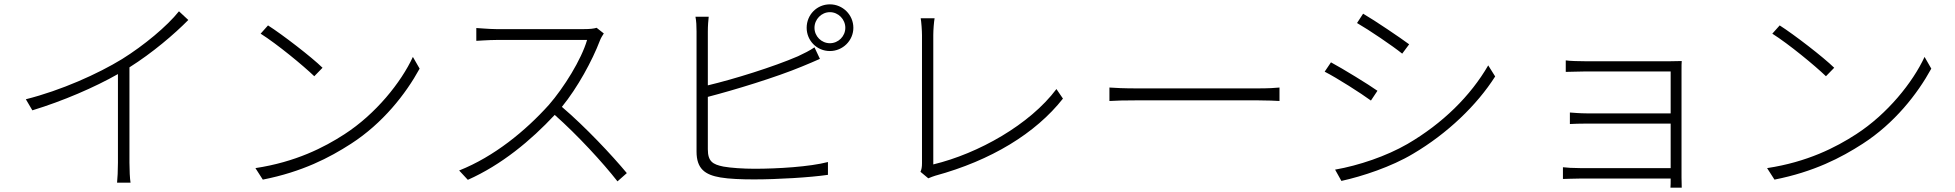

<svg xmlns="http://www.w3.org/2000/svg" viewBox="-20 -818 9000 884"><path d="M804 -766C749 -697 643 -609 542 -546C431 -478 262 -402 99 -361L129 -310C270 -353 416 -416 523 -477V-69C523 -36 521 7 519 23H581C578 6 576 -36 576 -69V-508C681 -574 783 -661 847 -726Z M1214 -701 1180 -663C1256 -615 1376 -516 1427 -467L1465 -506C1415 -555 1280 -659 1214 -701ZM1156 -44 1190 9C1372 -27 1497 -92 1596 -156C1742 -250 1848 -385 1912 -502L1881 -556C1827 -439 1710 -293 1566 -200C1472 -139 1341 -72 1156 -44Z M2727 -690C2714 -686 2695 -684 2669 -684H2264C2233 -684 2179 -689 2173 -689V-630C2177 -630 2232 -634 2264 -634H2683C2657 -544 2576 -414 2507 -335C2399 -215 2255 -97 2094 -33L2134 10C2289 -59 2424 -171 2534 -289C2639 -196 2755 -70 2823 17L2866 -21C2797 -104 2676 -233 2567 -326C2639 -414 2707 -539 2742 -631C2745 -640 2755 -657 2760 -664Z M3239 -372C3359 -403 3553 -462 3673 -512C3701 -523 3732 -537 3755 -547L3730 -600C3708 -585 3682 -572 3654 -559C3541 -510 3357 -453 3239 -425V-673C3239 -701 3241 -721 3243 -741H3182C3186 -721 3187 -698 3187 -673V-120C3187 -41 3226 -13 3297 -1C3337 6 3396 8 3452 8C3560 8 3710 -1 3792 -13V-72C3708 -50 3560 -41 3454 -41C3402 -41 3344 -45 3311 -51C3261 -61 3239 -75 3239 -131ZM3801 -619C3762 -619 3730 -651 3730 -690C3730 -729 3762 -762 3801 -762C3840 -762 3872 -729 3872 -690C3872 -651 3840 -619 3801 -619ZM3801 -798C3741 -798 3694 -750 3694 -690C3694 -631 3741 -583 3801 -583C3860 -583 3909 -631 3909 -690C3909 -750 3860 -798 3801 -798Z M4254 3C4265 -2 4277 -6 4286 -9C4543 -79 4748 -204 4874 -364L4844 -408C4722 -245 4485 -111 4277 -61V-657C4277 -680 4280 -717 4283 -734H4219C4222 -719 4225 -676 4225 -656V-67C4225 -49 4223 -38 4218 -27Z M5088 -353C5115 -355 5160 -356 5215 -356H5770C5816 -356 5853 -354 5871 -353V-415C5851 -413 5821 -411 5769 -411H5215C5156 -411 5114 -413 5088 -415Z M6256 -755 6228 -712C6282 -681 6393 -606 6436 -571L6468 -614C6429 -643 6311 -723 6256 -755ZM6127 -37 6156 15C6252 -6 6386 -50 6486 -110C6644 -203 6780 -334 6864 -466L6832 -517C6751 -377 6623 -250 6460 -155C6363 -99 6236 -56 6127 -37ZM6108 -531 6079 -488C6136 -459 6247 -388 6292 -355L6322 -400C6283 -428 6162 -502 6108 -531Z M7722 -497C7722 -514 7722 -528 7723 -537C7711 -537 7692 -536 7669 -536H7279C7258 -536 7204 -537 7189 -540V-487C7203 -487 7258 -489 7279 -489H7672V-296H7286C7254 -296 7224 -299 7208 -300V-247C7226 -248 7254 -249 7287 -249H7672V-44H7256C7222 -44 7192 -46 7176 -48V6C7192 6 7224 4 7257 4H7672C7672 23 7672 37 7671 46H7723C7723 32 7722 16 7722 0Z M8174 -701 8140 -663C8216 -615 8336 -516 8387 -467L8425 -506C8375 -555 8240 -659 8174 -701ZM8116 -44 8150 9C8332 -27 8457 -92 8556 -156C8702 -250 8808 -385 8872 -502L8841 -556C8787 -439 8670 -293 8526 -200C8432 -139 8301 -72 8116 -44Z"/></svg>

Font: Noto Sans CJK Light
Style: Regular
Weight: 300
Designer: Ryoko NISHIZUKA (kana & ideographs); Paul D. Hunt (Latin, Greek & Cyrillic); Wenlong ZHANG (bopomofo); Sandoll Communica
Foundry: Adobe Systems Incorporated
Version: Version 1.000;PS 1;hotconv 1.0.78;makeotf.lib2.5.61930